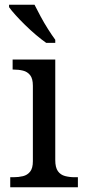

<svg xmlns="http://www.w3.org/2000/svg" viewBox="-20 -786 360 806"><path d="M23 0V-42H36Q58 -42 76.5 -46.5Q95 -51 106.5 -65.5Q118 -80 118 -109V-426Q118 -456 106.5 -470.5Q95 -485 76.5 -489.5Q58 -494 36 -494H33V-536H212V-114Q212 -83 223 -67.5Q234 -52 253 -47Q272 -42 294 -42H307V0ZM174 -606Q154 -620 131 -639.5Q108 -659 85.5 -681Q63 -703 45 -723Q27 -743 18 -756V-766H125Q136 -744 150.5 -717Q165 -690 181.5 -664Q198 -638 212 -619V-606Z"/></svg>

Font: Noto Serif Tamil
Style: Regular
Weight: 400
Designer: Indian Type Foundry, Tom Grace, and the Monotype Design Team
Foundry: Monotype Imaging Inc.
Version: Version 2.003